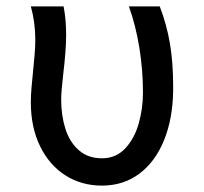

<svg xmlns="http://www.w3.org/2000/svg" viewBox="-20 -570 640 601"><path d="M76.5 -250Q76.5 -272 78.8 -297.5Q81 -323 83.5 -347Q86 -371.5 88.2 -397Q90.5 -422.5 90.5 -445Q90.5 -500.5 76.5 -550H179Q187 -510 187 -461Q187 -413.5 178 -338.5Q171.5 -283 171.5 -258Q171.5 -209 184.5 -167.5Q197.5 -126 226.2 -100.2Q255 -74.5 299.5 -74.5Q343 -74.5 372 -105.5Q401 -136.5 414.2 -183.5Q427.5 -230.5 427.5 -280Q427.5 -351.5 416.2 -420.8Q405 -490 383.5 -550H480Q501.5 -494.5 511.8 -434.5Q522 -374.5 522 -300V-284Q520.5 -197 493 -130Q465.5 -63 415.8 -26Q366 11 299 11Q235 11 184.5 -21.2Q134 -53.5 105.2 -112.8Q76.5 -172 76.5 -250Z"/></svg>

Font: JuliaMono Medium
Style: Regular
Weight: 500
Monospace: yes
Designer: cormullion
Foundry: corm
Version: Version 0.054; ttfautohint (v1.8.4)